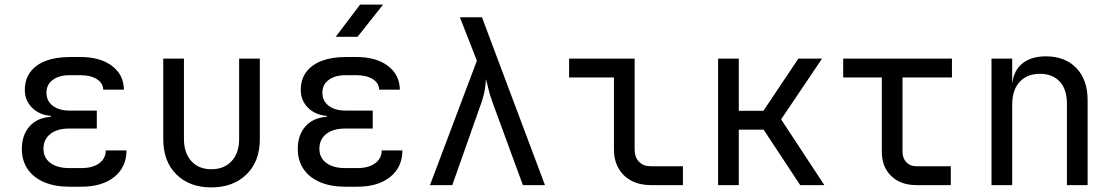

<svg xmlns="http://www.w3.org/2000/svg" viewBox="-20 -805 4840 835"><path d="M334 7H281Q218 7 171.5 -13Q125 -33 100 -70Q75 -107 75 -157Q75 -217 108 -255Q141 -293 201 -297V-301Q151 -305 119.5 -336.5Q88 -368 88 -414Q88 -460 112 -492Q136 -524 179.5 -540.5Q223 -557 283 -557H330Q416 -557 467 -518.5Q518 -480 519 -415H429Q428 -444 401 -461Q374 -478 330 -478H283Q237 -478 209.5 -457.5Q182 -437 182 -402Q182 -366 209.5 -345Q237 -324 284 -324H401V-246H281Q229 -246 199 -222.5Q169 -199 169 -158Q169 -119 199 -96.5Q229 -74 281 -74H334Q383 -74 411.5 -95Q440 -116 440 -151H530Q530 -78 477 -35.5Q424 7 334 7Z M899 10Q804 10 747 -46.5Q690 -103 690 -200V-550H780V-200Q780 -140 812 -104.5Q844 -69 899 -69Q955 -69 987.5 -104.5Q1020 -140 1020 -200V-550H1110V-200Q1110 -103 1052 -46.5Q994 10 899 10Z M1534 7H1481Q1418 7 1371.5 -13Q1325 -33 1300 -70Q1275 -107 1275 -157Q1275 -217 1308 -255Q1341 -293 1401 -297V-301Q1351 -305 1319.5 -336.5Q1288 -368 1288 -414Q1288 -460 1312 -492Q1336 -524 1379.5 -540.5Q1423 -557 1483 -557H1530Q1616 -557 1667 -518.5Q1718 -480 1719 -415H1629Q1628 -444 1601 -461Q1574 -478 1530 -478H1483Q1437 -478 1409.5 -457.5Q1382 -437 1382 -402Q1382 -366 1409.5 -345Q1437 -324 1484 -324H1601V-246H1481Q1429 -246 1399 -222.5Q1369 -199 1369 -158Q1369 -119 1399 -96.5Q1429 -74 1481 -74H1534Q1583 -74 1611.5 -95Q1640 -116 1640 -151H1730Q1730 -78 1677 -35.5Q1624 7 1534 7ZM1440 -645 1546 -785H1646L1535 -645Z M1850 0 2054 -541 1980 -730H2076L2350 0H2254L2123 -357Q2110 -392 2104 -419Q2098 -446 2093 -461Q2093 -446 2089 -419Q2085 -392 2073 -357L1947 0Z M2810 0Q2762 0 2726 -19Q2690 -38 2670 -73Q2650 -108 2650 -155V-468H2455V-550H2740V-155Q2740 -121 2759 -101.5Q2778 -82 2810 -82H2950V0Z M3103 0V-550H3193V-323H3300L3452 -550H3555L3377 -286L3565 0H3460L3301 -241H3193V0Z M3965 0Q3897 0 3856 -39.5Q3815 -79 3815 -145V-468H3647V-550H4120V-468H3905V-145Q3905 -117 3921.5 -99.5Q3938 -82 3965 -82H4115V0Z M4292 0V-550H4382V-445H4401L4382 -424Q4382 -489 4421 -524.5Q4460 -560 4529 -560Q4612 -560 4661 -509Q4710 -458 4710 -370V0H4620V-354Q4620 -417 4588.5 -450.5Q4557 -484 4503 -484Q4447 -484 4414.5 -449Q4382 -414 4382 -350V0Z"/></svg>

Font: JetBrains Mono
Style: Regular
Weight: 400
Monospace: yes
Designer: Philipp Nurullin, Konstantin Bulenkov
Foundry: JetBrains
Version: Version 2.305